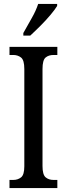

<svg xmlns="http://www.w3.org/2000/svg" viewBox="-20 -951 337 971"><path d="M28 0V-41H47Q70 -41 86.5 -54Q103 -67 103 -110V-602Q103 -647 86.5 -660Q70 -673 47 -673H28V-714H270V-673H251Q226 -673 210.5 -660Q195 -647 195 -602V-111Q195 -68 210.5 -54.5Q226 -41 251 -41H270V0ZM98 -784Q119 -822 140.5 -859.5Q162 -897 173 -931H269V-921Q259 -904 236 -876.5Q213 -849 185 -821Q157 -793 133 -771H98Z"/></svg>

Font: Noto Serif Khmer ExtraCondensed
Style: Regular
Weight: 400
Width: 2
Designer: Danh Hong and the Monotype Design Team
Foundry: Monotype Imaging Inc.
Version: Version 2.004; ttfautohint (v1.8.4.7-5d5b)